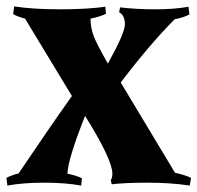

<svg xmlns="http://www.w3.org/2000/svg" viewBox="-34 -569 615 598"><path d="M302 -371Q355 -466 355 -493.5Q355 -521 337 -531L340 -546Q390 -540 450 -540Q510 -540 553 -548L556 -524Q537 -514 510 -509Q434 -433 342 -312L511 -31Q543 -24 561 -15L557 9Q498 0 426.5 0Q355 0 314 5L311 -8Q316 -15 316 -28Q316 -72 231 -208Q178 -75 176 -28Q202 -23 221 -14L219 9Q170 0 103.5 0Q37 0 -11 9L-14 -15Q1 -23 24 -29Q123 -176 190 -270L44 -511Q21 -517 7 -525L10 -549Q69 -540 153 -540Q237 -540 294 -548L296 -526Q278 -517 248 -511Q248 -483 257.5 -457.5Q267 -432 302 -371Z"/></svg>

Font: Almendra SC
Style: Bold
Weight: 700
Designer: Ana Sanfelippo
Foundry: Ana Sanfelippo
Version: Version 1.003